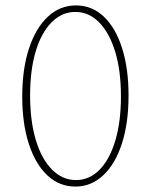

<svg xmlns="http://www.w3.org/2000/svg" viewBox="-20 -683 557 708"><path d="M258 5Q199 5 155 -36Q111 -77 86.5 -152Q62 -227 62 -327Q62 -429 87 -504.5Q112 -580 156.5 -621.5Q201 -663 260 -663Q319 -663 362.5 -622Q406 -581 430 -506Q454 -431 454 -331Q454 -229 429.5 -153.5Q405 -78 360.5 -36.5Q316 5 258 5ZM260 -19Q310 -19 347.5 -57.5Q385 -96 405.5 -165.5Q426 -235 426 -327Q426 -422 405 -491.5Q384 -561 346 -600Q308 -639 258 -639Q208 -639 170 -600.5Q132 -562 111.5 -493Q91 -424 91 -331Q91 -237 112 -167Q133 -97 171.5 -58Q210 -19 260 -19Z"/></svg>

Font: Ysabeau Office Thin
Style: Regular
Weight: 250
Designer: Christian Thalmann (Catharsis Fonts)
Version: Version 2.001;gftools[0.9.30]; featfreeze: tnum,lnum,ss02